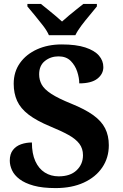

<svg xmlns="http://www.w3.org/2000/svg" viewBox="-20 -951 626 981"><path d="M264 10Q197 10 152 -2.5Q107 -15 80 -35.5Q53 -56 41.5 -81Q30 -106 30 -130Q30 -164 46 -184.5Q62 -205 88 -214Q114 -223 143 -223Q143 -166 160.5 -127.5Q178 -89 209 -69.5Q240 -50 280 -50Q339 -50 371.5 -81Q404 -112 404 -158Q404 -192 385.5 -216.5Q367 -241 330 -261.5Q293 -282 237 -305Q167 -334 126 -365.5Q85 -397 67.5 -435.5Q50 -474 50 -523Q50 -584 82 -629Q114 -674 169.5 -699Q225 -724 295 -724Q369 -724 416 -708.5Q463 -693 485.5 -667Q508 -641 508 -608Q508 -573 477.5 -549Q447 -525 385 -525Q385 -553 374.5 -585Q364 -617 341 -640Q318 -663 279 -663Q239 -663 209.5 -639.5Q180 -616 180 -571Q180 -543 193 -519Q206 -495 242 -471.5Q278 -448 345 -421Q414 -393 456 -363Q498 -333 517 -295.5Q536 -258 536 -209Q536 -145 502.5 -95.5Q469 -46 408 -18Q347 10 264 10ZM230 -771Q220 -794 199.5 -820.5Q179 -847 157.5 -873Q136 -899 120 -918V-931H189Q203 -920 222.5 -904Q242 -888 262 -871.5Q282 -855 297 -841Q312 -855 332 -871.5Q352 -888 372 -904Q392 -920 406 -931H475V-918Q460 -899 438 -873Q416 -847 396 -820.5Q376 -794 365 -771Z"/></svg>

Font: Noto Serif Tamil
Style: Italic
Weight: 400
Italic angle: -12°
Designer: Indian Type Foundry, Tom Grace, and the Monotype Design Team
Foundry: Monotype Imaging Inc.
Version: Version 2.003